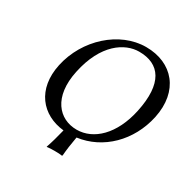

<svg xmlns="http://www.w3.org/2000/svg" viewBox="-176 -821 1111 1126"><g transform="rotate(30 379.0 -258.5)"><path d="M322 8C310 57 298 101 285 138V141C285 141 303 138 338 138C372 138 388 141 388 141L391 138C394 99 400 55 409 6C576 -16 710 -148 749 -329C791 -527 678 -658 498 -658C319 -658 150 -506 108 -310C69 -127 169 -8 322 8ZM476 -614C617 -614 686 -518 642 -310C604 -131 500 -34 386 -34C266 -34 174 -135 215 -327C259 -537 380 -614 476 -614Z"/></g></svg>

Font: Libertinus Sans
Style: Italic
Weight: 400
Italic angle: -12°
Designer: Philipp H. Poll, Khaled Hosny
Foundry: Caleb Maclennan
Version: Version 7.050;RELEASE